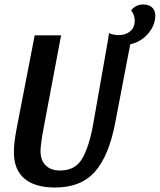

<svg xmlns="http://www.w3.org/2000/svg" viewBox="-20 -818 714 858"><path d="M562 -620 495 -270Q467 -122 404.5 -51Q342 20 226 20Q136 20 89 -20Q42 -60 42 -138Q42 -182 56 -252L135 -660H253L174 -241Q161 -171 161 -143Q161 -102 184 -79Q207 -56 249 -56Q317 -56 348 -110.5Q379 -165 396 -261L464 -647L467 -670Q488 -661 510 -661Q541 -661 561.5 -678Q582 -695 582 -726Q582 -752 566 -771Q573 -782 587 -790Q601 -798 619 -798Q646 -798 660 -784.5Q674 -771 674 -749Q674 -706 642.5 -668.5Q611 -631 562 -620Z"/></svg>

Font: Sansita
Style: Italic
Weight: 400
Italic angle: -11°
Designer: Pablo Cosgaya
Foundry: Omnibus-Type
Version: Version 1.006